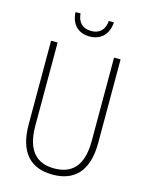

<svg xmlns="http://www.w3.org/2000/svg" viewBox="-133 -986 827 1078"><g transform="rotate(15 280.0 -447.5)"><path d="M392 -905H362C359 -856 331 -825 281 -825C230 -825 202 -855 198 -905H169C172 -832 216 -793 280 -793C346 -793 388 -836 392 -905ZM482 -228V-714H444V-229C444 -82 380 -26 280 -26C176 -26 116 -87 116 -231V-714H78V-229C78 -67 150 10 280 10C399 10 482 -56 482 -228Z"/></g></svg>

Font: Noto Sans Gurmukhi Condensed ExtraLight
Style: Regular
Weight: 200
Width: 3
Designer: Jelle Bosma - Monotype Design Team
Foundry: Monotype Imaging Inc.
Version: Version 2.004